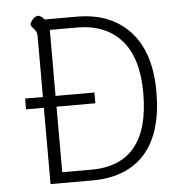

<svg xmlns="http://www.w3.org/2000/svg" viewBox="-52 -767 772 817"><g transform="rotate(-5 334.5 -359.0)"><path d="M614 -352Q614 -178 535.5 -89Q457 0 309 0H131V-326H55V-372H131V-631Q131 -644 127 -651.5Q123 -659 115 -668Q109 -674 107 -678Q105 -682 106 -687Q109 -697 119 -707.5Q129 -718 142 -718Q151 -718 167 -700H304Q449 -700 531.5 -610.5Q614 -521 614 -352ZM558 -352Q558 -502 490.5 -578Q423 -654 301 -654H185V-372H351V-326H185V-46H309Q558 -46 558 -352Z"/></g></svg>

Font: Niramit ExtraLight
Style: Regular
Weight: 200
Designer: Katatrad Aksorn Co.,Ltd.
Foundry: Cadson Demak Co.,Ltd.
Version: Version 1.000; ttfautohint (v1.6)